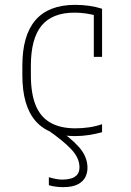

<svg xmlns="http://www.w3.org/2000/svg" viewBox="-20 -550 540 790"><path d="M239 220Q224 220 209 218Q194 216 181 212V179Q193 183 208 186Q223 189 237 189Q254 189 270 185Q286 181 296.5 170Q307 159 307 138Q307 100 273 64Q239 28 175 -16L204 -27Q268 14 304 54Q340 94 340 141Q340 159 332 177Q324 195 302 207.5Q280 220 239 220ZM288 10Q72 10 72 -240V-280Q72 -530 289 -530Q350 -530 400 -514V-316H366V-507L379 -485Q358 -491 334 -494.5Q310 -498 287 -498Q195 -498 151 -444.5Q107 -391 107 -279V-241Q107 -166 126.5 -117.5Q146 -69 187 -45.5Q228 -22 290 -22Q318 -22 346 -26Q374 -30 400 -39V-6Q374 1 346 5.5Q318 10 288 10Z"/></svg>

Font: M PLUS 1 Code ExtraLight
Style: Regular
Weight: 250
Designer: Coji Morishita
Foundry: UNDERFOREST DESIGN
Version: Version 1.002